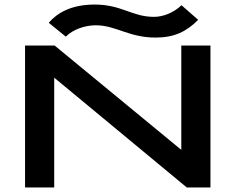

<svg xmlns="http://www.w3.org/2000/svg" viewBox="-20 -823 1040 843"><path d="M777 -800C743 -768 698 -749 656 -749C560 -749 514 -803 396 -803C292 -803 231 -766 194 -723L269 -662C300 -694 354 -712 400 -712C490 -712 544 -658 664 -658C744 -658 799 -684 850 -736ZM90 0H218V-482L800 0H904V-623H776V-165L220 -623H90Z"/></svg>

Font: Inconsolata UltraExpanded
Style: Bold
Weight: 700
Width: 9
Monospace: yes
Designer: Raph Levien, Cyreal, Brenton Simpson
Foundry: Raph Levien, Cyreal, Google
Version: Version 3.100